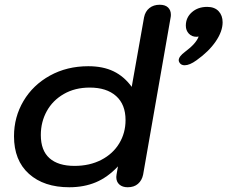

<svg xmlns="http://www.w3.org/2000/svg" viewBox="-20 -779 958 809"><path d="M39 -205Q39 -286 79 -353.5Q119 -421 190.5 -460.5Q262 -500 352 -500Q414 -500 458.5 -478.5Q503 -457 535 -413L587 -706Q592 -731 609.5 -745Q627 -759 653 -759Q676 -759 688 -747.5Q700 -736 700 -717Q700 -710 699 -706L583 -43Q578 -19 561.5 -4.5Q545 10 518 10Q496 10 483 -1.5Q470 -13 470 -33Q470 -39 471 -43L477 -78Q434 -32 384 -11Q334 10 272 10Q165 10 102 -46.5Q39 -103 39 -205ZM509 -273Q509 -339 469 -374.5Q429 -410 358 -410Q296 -410 249 -383Q202 -356 177 -310.5Q152 -265 152 -210Q152 -145 188.5 -112.5Q225 -80 294 -80Q358 -80 407 -105.5Q456 -131 482.5 -175Q509 -219 509 -273ZM733 -525Q733 -541 760 -561Q806 -595 817 -625L808 -624Q788 -624 775.5 -637.5Q763 -651 763 -671Q763 -705 788.5 -727.5Q814 -750 853 -750Q884 -750 901 -732Q918 -714 918 -685Q918 -647 889 -604.5Q860 -562 808 -525Q779 -504 758 -504Q744 -504 737 -514Q733 -520 733 -525Z"/></svg>

Font: Kodchasan SemiBold
Style: Italic
Weight: 600
Italic angle: -10°
Version: Version 1.000; ttfautohint (v1.6)